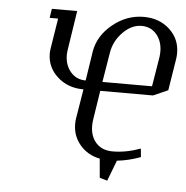

<svg xmlns="http://www.w3.org/2000/svg" viewBox="-46 -557 654 674"><g transform="rotate(5 281.0 -220.0)"><path d="M105 -480 109.9 -512.2H199.2L178.2 -376Q176.3 -362.3 176.3 -356.4Q176.3 -319.8 196.8 -295.9Q217.3 -272 250 -272L266.1 -376Q275.4 -431.6 324.7 -471.9Q374 -512.2 434.1 -512.2Q489.3 -512.2 525.4 -478.8Q561.5 -445.3 561.5 -396Q561.5 -386.2 560.1 -376L542 -263.2L490.2 -240.2H304.2L288.1 -136.2Q286.6 -126 286.6 -115.7Q286.6 -78.6 307.6 -55.4Q328.6 -32.2 366.2 -32.2Q413.1 -32.2 463.9 -50.8L466.8 -21Q424.8 -5.4 383.8 -1L356 71.8L329.1 64L323.2 -2.9Q279.8 -11.7 253.2 -43.2Q226.6 -74.7 226.6 -116.7Q226.6 -127 228 -136.2L245.1 -240.2Q189.9 -240.2 153.1 -273.7Q116.2 -307.1 116.2 -356.4Q116.2 -362.3 118.2 -376L134.8 -480ZM309.1 -272H483.9L501 -376Q502.4 -386.2 502.4 -395.5Q502.4 -432.1 482.2 -456.1Q461.9 -480 429.2 -480Q394 -480 363.5 -449Q333 -418 326.2 -376Z"/></g></svg>

Font: Gawaa
Style: Italic
Weight: 400
Designer: T. Christopher White
Version: Version 1.0